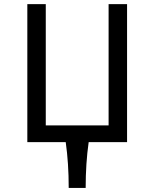

<svg xmlns="http://www.w3.org/2000/svg" viewBox="-20 -696 764 940"><path d="M301.8 0H113.8V-675.8H204.1V-82H511.7V-675.8H602.1V0H414.1Q399.4 103.5 399.4 224.1H316.4Q316.4 103.5 301.8 0Z"/></svg>

Font: Cadman
Style: Regular
Weight: 400
Designer: Paul James MIller
Foundry: High-Logic / Made with FontCreator
Version: Version 2.114;March 28, 2021;FontCreator 13.0.0.2683 64-bit